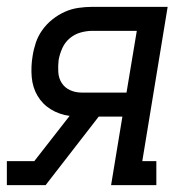

<svg xmlns="http://www.w3.org/2000/svg" viewBox="-28 -540 548 560"><path d="M-8 0V-70H72L175 -202Q145 -206 120.5 -221Q96 -236 81.5 -260.5Q67 -285 64.5 -315.5Q62 -346 67 -376Q70 -396 76.5 -415.5Q83 -435 95.5 -452.5Q108 -470 125 -483.5Q142 -497 161 -505.5Q180 -514 200.5 -517Q221 -520 241 -520H461L387 -70H428V0H296L329 -200H260L105 0ZM341 -270 371 -450H241Q224 -450 206.5 -445Q189 -440 175 -428Q161 -416 153.5 -399Q146 -382 143 -365Q141 -348 142 -330Q143 -312 152 -298Q161 -284 176.5 -277Q192 -270 210 -270Z"/></svg>

Font: Iosevka Gothic
Style: Italic
Weight: 400
Italic angle: -9°
Monospace: yes
Designer: Belleve Invis
Foundry: Belleve Invis
Version: Version 15.5.1; ttfautohint (v1.8.4)